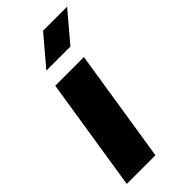

<svg xmlns="http://www.w3.org/2000/svg" viewBox="-229 -772 824 824"><g transform="rotate(-45 183.5 -359.5)"><path d="M10 0 91 -515H265L184 0ZM110 -588 221 -719H367L256 -588Z"/></g></svg>

Font: MuseoModerno ExtraBold
Style: Italic
Weight: 800
Italic angle: -9°
Designer: Pablo Cosgaya, Héctor Gatti, Marcela Romero, and the Authors of The MuseoModerno Project.
Foundry: Omnibus-Type Team
Version: Version 1.003